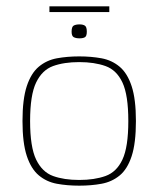

<svg xmlns="http://www.w3.org/2000/svg" viewBox="-20 -581 500 606"><path d="M230 5Q192 5 159.5 -1Q127 -7 102.5 -27.5Q78 -48 64.5 -89Q51 -130 51 -199Q51 -268 64.5 -309Q78 -350 102.5 -370.5Q127 -391 159.5 -397Q192 -403 230 -403Q268 -403 300.5 -397Q333 -391 357.5 -370.5Q382 -350 395.5 -309Q409 -268 409 -199Q409 -129 395.5 -88Q382 -47 357.5 -27Q333 -7 300.5 -1Q268 5 230 5ZM230 -13Q278 -13 313 -25.5Q348 -38 366.5 -77.5Q385 -117 385 -199Q385 -281 366.5 -320.5Q348 -360 313 -372.5Q278 -385 230 -385Q182 -385 147.5 -372.5Q113 -360 94 -320.5Q75 -281 75 -199Q75 -117 94 -77.5Q113 -38 147.5 -25.5Q182 -13 230 -13ZM231 -460Q220 -460 213 -463.5Q206 -467 206 -481Q206 -497 213 -500.5Q220 -504 231 -504Q242 -504 248 -500Q254 -496 254 -481Q254 -467 248 -463.5Q242 -460 231 -460ZM136 -543V-561H325V-543Z"/></svg>

Font: Genos Thin Thin
Style: Regular
Weight: 250
Version: Version 1.010